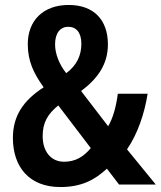

<svg xmlns="http://www.w3.org/2000/svg" viewBox="-20 -744 648 774"><path d="M257 -724C155 -724 92 -662 92 -566C92 -497 116 -448 156 -392C74 -339 32 -277 32 -188C32 -71 98 10 223 10C308 10 361 -18 411 -64L460 0H608L492 -142C535 -204 563 -288 575 -366H455C448 -314 436 -269 416 -235L307 -377C375 -428 415 -486 415 -565C415 -665 357 -724 257 -724ZM255 -636C287 -636 308 -613 308 -568C308 -521 290 -481 247 -449C219 -484 202 -527 202 -565C202 -612 224 -636 255 -636ZM215 -319 346 -147C317 -112 284 -92 238 -92C185 -92 152 -134 152 -195C152 -250 172 -284 215 -319Z"/></svg>

Font: Noto Sans Ethiopic Cond SemBd
Style: Regular
Weight: 600
Width: 3
Designer: Monotype Design Team
Foundry: Monotype Imaging Inc.
Version: Version 2.102